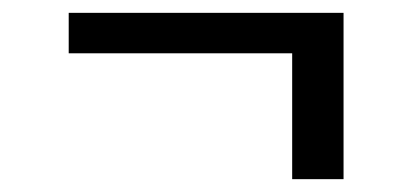

<svg xmlns="http://www.w3.org/2000/svg" viewBox="-20 -446 642 299"><path d="M515 -426V-167H435V-363H87V-426Z"/></svg>

Font: Martel DemiBold
Style: Regular
Weight: 600
Designer: Dan Reynolds
Foundry: Dan Reynolds
Version: Version 1.001; ttfautohint (v1.1) -l 5 -r 5 -G 72 -x 0 -D la